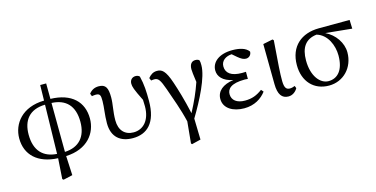

<svg xmlns="http://www.w3.org/2000/svg" viewBox="-85 -1118 3471 1774"><g transform="rotate(-15 1650.5 -231.5)"><path d="M417 -495C553 -489 630 -411 630 -258C630 -116 556 -32 420 -26ZM345 -27C217 -35 137 -110 137 -267C137 -402 204 -492 355 -495ZM416 -682H359L356 -534C145 -530 44 -395 44 -255C44 -98 152 6 344 14L331 210L342 219L430 199L421 14C628 6 723 -127 723 -264C723 -424 618 -529 417 -534Z M794 -459C806 -461 819 -463 831 -463C873 -463 877 -443 877 -390C877 -329 863 -263 863 -181C863 -47 943 14 1061 14C1197 14 1292 -71 1292 -280C1292 -371 1289 -438 1269 -519C1260 -529 1246 -534 1231 -534C1199 -534 1175 -512 1175 -476C1175 -448 1183 -420 1241 -304C1242 -280 1243 -260 1243 -242C1243 -108 1173 -36 1081 -36C998 -36 945 -90 945 -187C945 -274 963 -333 963 -402C963 -493 944 -531 877 -531C837 -531 807 -515 784 -485Z M1360 -457C1370 -459 1382 -460 1391 -460C1429 -460 1445 -436 1478 -343C1513 -241 1556 -130 1585 -6L1565 200L1573 209L1659 188L1654 -14C1745 -165 1845 -359 1845 -473C1845 -497 1844 -508 1840 -521C1832 -529 1823 -534 1802 -534C1768 -534 1746 -509 1746 -461C1746 -439 1750 -411 1760 -336C1728 -243 1695 -170 1642 -69C1610 -213 1579 -312 1556 -381C1513 -511 1479 -529 1434 -529C1397 -529 1371 -510 1349 -483Z M2318 -111C2264 -71 2217 -53 2151 -53C2073 -53 2027 -89 2027 -147C2027 -196 2062 -242 2199 -242C2204 -242 2214 -241 2227 -240V-308C2217 -307 2199 -307 2189 -307C2086 -307 2038 -346 2038 -410C2038 -466 2087 -496 2141 -499L2184 -462C2215 -436 2237 -425 2260 -425C2292 -425 2313 -451 2312 -479C2283 -520 2223 -534 2156 -534C2029 -534 1956 -473 1956 -393C1956 -336 1997 -284 2094 -265C1992 -250 1933 -201 1933 -126C1933 -36 2019 14 2126 14C2225 14 2294 -32 2337 -89Z M2549 14C2590 14 2621 -13 2637 -42L2628 -65C2614 -59 2597 -54 2580 -54C2548 -54 2529 -71 2528 -138C2527 -214 2534 -298 2551 -523L2541 -533L2448 -514L2452 -130C2453 -31 2486 14 2549 14Z M2943 -27C2864 -27 2790 -114 2790 -265C2790 -388 2838 -458 2945 -471C3046 -442 3092 -329 3092 -233C3092 -95 3031 -27 2943 -27ZM3279 -439 3276 -523 2980 -522C2816 -521 2697 -426 2697 -245C2697 -88 2793 14 2937 14C3076 14 3179 -95 3179 -239C3179 -331 3117 -421 3027 -464Z"/></g></svg>

Font: Noto Serif SC Medium
Style: Regular
Weight: 500
Designer: Ryoko NISHIZUKA 西塚涼子 (kana & ideographs); Frank Grießhammer (Latin, Greek & Cyrillic); Wenlong ZHANG 张文龙 (bopomofo); San
Foundry: Adobe Systems Incorporated
Version: Version 1.001;PS 1.001;hotconv 16.6.54;makeotf.lib2.5.65590